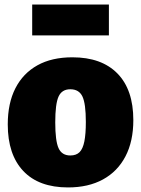

<svg xmlns="http://www.w3.org/2000/svg" viewBox="-20 -806 618 841"><path d="M297 -555Q425 -555 494.5 -484Q564 -413 564 -280Q564 -187 529.5 -121Q495 -55 431 -20Q367 15 278 15Q150 15 82 -57Q14 -129 14 -261Q14 -354 47.5 -419.5Q81 -485 144 -520Q207 -555 297 -555ZM288 -415Q251 -415 236.5 -383Q222 -351 222 -270Q222 -189 236.5 -157Q251 -125 288 -125Q314 -125 328.5 -139.5Q343 -154 349.5 -186.5Q356 -219 356 -272Q356 -352 341 -383.5Q326 -415 288 -415ZM457 -786V-651H121V-786Z"/></svg>

Font: Bitter Thin Black
Style: Regular
Weight: 900
Version: Version 3.020